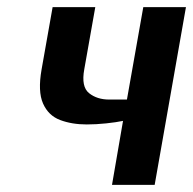

<svg xmlns="http://www.w3.org/2000/svg" viewBox="-20 -520 543 540"><path d="M295 0 326 -180Q307 -176 278.5 -173Q250 -170 224 -170Q182 -170 149 -182.5Q116 -195 101 -229Q86 -263 97 -325L128 -500H248L217 -325Q208 -276 230.5 -258Q253 -240 287 -240H337L383 -500H503L415 0Z"/></svg>

Font: Cuprum
Style: Bold Italic
Weight: 700
Italic angle: -10°
Designer: Jovanny Lemonad
Foundry: Jovanny Lemonad
Version: Version 3.000